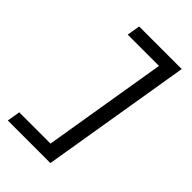

<svg xmlns="http://www.w3.org/2000/svg" viewBox="-282 -922 1164 1164"><g transform="rotate(45 300.0 -340.0)"><path d="M27 143 41 59H309L441 -739H173L187 -823H552L392 143Z"/></g></svg>

Font: Iosevka Curly Medium Extended
Style: Italic
Weight: 500
Width: 7
Italic angle: -9°
Monospace: yes
Designer: Belleve Invis
Foundry: Belleve Invis
Version: Version 11.1.0; ttfautohint (v1.8.3)